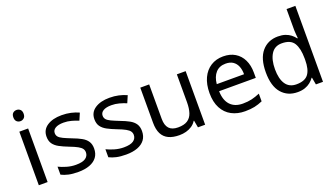

<svg xmlns="http://www.w3.org/2000/svg" viewBox="-66 -1278 3146 1805"><g transform="rotate(-20 1506.5 -375.0)"><path d="M173 -536V0H85V-536ZM130 -737Q150 -737 165.5 -723.5Q181 -710 181 -681Q181 -653 165.5 -639Q150 -625 130 -625Q108 -625 93 -639Q78 -653 78 -681Q78 -710 93 -723.5Q108 -737 130 -737Z M692 -148Q692 -96 666 -61Q640 -26 592 -8Q544 10 478 10Q422 10 381.5 1Q341 -8 310 -24V-104Q342 -88 387.5 -74.5Q433 -61 480 -61Q547 -61 577 -82.5Q607 -104 607 -140Q607 -160 596 -176Q585 -192 556.5 -208Q528 -224 475 -244Q423 -264 386 -284Q349 -304 329 -332Q309 -360 309 -404Q309 -472 364.5 -509Q420 -546 510 -546Q559 -546 601.5 -536.5Q644 -527 681 -510L651 -440Q617 -454 580 -464Q543 -474 504 -474Q450 -474 421.5 -456.5Q393 -439 393 -409Q393 -387 406 -371.5Q419 -356 449.5 -341.5Q480 -327 531 -307Q582 -288 618 -268Q654 -248 673 -219.5Q692 -191 692 -148Z M1171 -148Q1171 -96 1145 -61Q1119 -26 1071 -8Q1023 10 957 10Q901 10 860.5 1Q820 -8 789 -24V-104Q821 -88 866.5 -74.5Q912 -61 959 -61Q1026 -61 1056 -82.5Q1086 -104 1086 -140Q1086 -160 1075 -176Q1064 -192 1035.5 -208Q1007 -224 954 -244Q902 -264 865 -284Q828 -304 808 -332Q788 -360 788 -404Q788 -472 843.5 -509Q899 -546 989 -546Q1038 -546 1080.5 -536.5Q1123 -527 1160 -510L1130 -440Q1096 -454 1059 -464Q1022 -474 983 -474Q929 -474 900.5 -456.5Q872 -439 872 -409Q872 -387 885 -371.5Q898 -356 928.5 -341.5Q959 -327 1010 -307Q1061 -288 1097 -268Q1133 -248 1152 -219.5Q1171 -191 1171 -148Z M1749 -536V0H1677L1664 -71H1660Q1643 -43 1616 -25Q1589 -7 1557 1.5Q1525 10 1490 10Q1426 10 1382.5 -10.5Q1339 -31 1317 -74Q1295 -117 1295 -185V-536H1384V-191Q1384 -127 1413 -95Q1442 -63 1503 -63Q1563 -63 1597.5 -85.5Q1632 -108 1646.5 -151.5Q1661 -195 1661 -257V-536Z M2126 -546Q2195 -546 2244.5 -516Q2294 -486 2320.5 -431.5Q2347 -377 2347 -304V-251H1980Q1982 -160 2026.5 -112.5Q2071 -65 2151 -65Q2202 -65 2241.5 -74.5Q2281 -84 2323 -102V-25Q2282 -7 2242 1.5Q2202 10 2147 10Q2071 10 2012.5 -21Q1954 -52 1921.5 -113.5Q1889 -175 1889 -264Q1889 -352 1918.5 -415Q1948 -478 2001.5 -512Q2055 -546 2126 -546ZM2125 -474Q2062 -474 2025.5 -433.5Q1989 -393 1982 -321H2255Q2255 -367 2241 -401Q2227 -435 2198.5 -454.5Q2170 -474 2125 -474Z M2673 10Q2573 10 2513 -59.5Q2453 -129 2453 -267Q2453 -405 2513.5 -475.5Q2574 -546 2674 -546Q2716 -546 2747 -535.5Q2778 -525 2801 -507Q2824 -489 2840 -467H2846Q2845 -480 2842.5 -505.5Q2840 -531 2840 -546V-760H2928V0H2857L2844 -72H2840Q2824 -49 2801 -30.5Q2778 -12 2746.5 -1Q2715 10 2673 10ZM2687 -63Q2772 -63 2806.5 -109.5Q2841 -156 2841 -250V-266Q2841 -366 2808 -419.5Q2775 -473 2686 -473Q2615 -473 2579.5 -416.5Q2544 -360 2544 -265Q2544 -169 2579.5 -116Q2615 -63 2687 -63Z"/></g></svg>

Font: Noto Sans Kannada
Style: Regular
Weight: 400
Designer: Jelle Bosma - Monotype Design Team
Foundry: Monotype Imaging Inc.
Version: Version 2.003